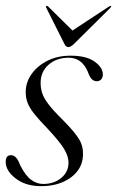

<svg xmlns="http://www.w3.org/2000/svg" viewBox="-20 -629 401 657"><path d="M127.5 0.5Q164.5 0.5 189.2 -19.8Q214 -40 214.5 -72Q214.5 -93.5 200 -118.2Q185.5 -143 143.5 -188Q114 -218.5 97.2 -239.5Q80.5 -260.5 74 -278.2Q67.5 -296 68 -317Q69 -349.5 89.2 -377.2Q109.5 -405 143.8 -421.8Q178 -438.5 221.5 -438.5Q275 -438.5 303.2 -418.5Q331.5 -398.5 332 -374.5Q332 -363.5 326 -357.2Q320 -351 311.5 -351Q301.5 -351 294.2 -358Q287 -365 280.5 -383.5Q260 -431.5 215 -431.5Q173.5 -431.5 146.2 -407.5Q119 -383.5 119 -345.5Q119 -328 124 -311.5Q129 -295 145.2 -273.2Q161.5 -251.5 195.5 -218Q236.5 -176.5 251 -152Q265.5 -127.5 264 -97.5Q262 -50.5 221.8 -21.2Q181.5 8 120.5 8Q68 8 33.8 -18.2Q-0.5 -44.5 -0.5 -75.5Q-0.5 -98 17.5 -98Q27 -98 34.5 -90.2Q42 -82.5 49.5 -63Q67 -28 86.5 -13.8Q106 0.5 127.5 0.5ZM234 -479.5Q222.5 -468 214 -468Q205 -468 200 -479.5L138.5 -602Q136 -606.5 138.5 -608.5Q141 -610 144.5 -607L228 -524.5L353.5 -607Q359 -610 360 -608.5Q361.5 -607 357.5 -602Z"/></svg>

Font: Fraunces 144pt Light
Style: Italic
Weight: 300
Italic angle: -16°
Version: Version 1.000;[0bf87f6ff]